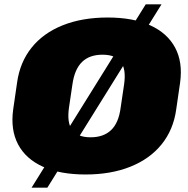

<svg xmlns="http://www.w3.org/2000/svg" viewBox="-20 -794 870 888"><path d="M376 13Q258 13 178.5 -23Q99 -59 63.5 -126.5Q28 -194 41 -288L59 -412Q72 -506 126 -573.5Q180 -641 270 -677Q360 -713 478 -713Q595 -713 674.5 -677Q754 -641 790 -573.5Q826 -506 813 -412L795 -288Q782 -194 727.5 -126.5Q673 -59 583 -23Q493 13 376 13ZM399 -159Q459 -159 494 -192.5Q529 -226 538 -296L554 -404Q564 -474 539 -507.5Q514 -541 454 -541Q394 -541 359.5 -507.5Q325 -474 315 -404L299 -296Q289 -226 314 -192.5Q339 -159 399 -159ZM727 -774 199 74H126L654 -774Z"/></svg>

Font: Pathway Extreme 28pt Black
Style: Italic
Weight: 900
Italic angle: -8°
Designer: Eduardo Rodriguez Tunni
Foundry: Eduardo Rodriguez Tunni
Version: Version 1.001;gftools[0.9.26]